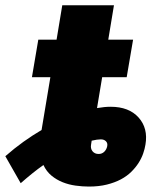

<svg xmlns="http://www.w3.org/2000/svg" viewBox="-33 -696 612 728"><path d="M124.6 -203.1 158 -403.4H88.1L112.2 -545.5H181.5L203.1 -676.1H399.1L377.5 -545.5H471.6L447.4 -403.4H354.4L334.9 -286.2Q349.8 -288.7 362.4 -290Q375 -291.2 386.4 -291.2Q456 -291.2 492.5 -250.4Q529.1 -209.5 518.5 -147.7Q516 -131.7 509.8 -113.8Q503.6 -95.9 492.4 -78.3Q481.2 -60.7 464.7 -44.4Q448.2 -28.1 425.1 -15.8Q402 -3.6 372 3.9Q342 11.4 304 11.4Q279.5 11.4 253.7 7.8Q228 4.3 204.7 -5Q181.5 -14.2 162.3 -30Q143.1 -45.8 131.7 -70.3Q110.4 -55.4 89.1 -38.2Q67.8 -21 45.5 -1.4L-12.8 -103.7Q21.7 -133.9 55.9 -158.4Q90.2 -182.9 124.6 -203.1ZM340.9 -112.2Q353.7 -112.2 362.4 -120.7Q371.1 -129.3 373.6 -142Q375.7 -153.8 368.4 -160.7Q361.2 -167.6 349.4 -167.6Q342.7 -167.6 334.2 -166.4Q325.6 -165.1 314.6 -162.6L312.5 -149.1Q309.3 -133.2 317.6 -122.7Q326 -112.2 340.9 -112.2Z"/></svg>

Font: Inter P Black
Style: Italic
Weight: 900
Italic angle: -9.40001°
Designer: Rasmus Andersson
Foundry: rsms
Version: Version 3.018;git-588b23468